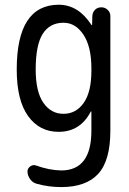

<svg xmlns="http://www.w3.org/2000/svg" viewBox="-20 -550 540 801"><path d="M245.1 -455.1Q187.5 -455.1 158.2 -408.7Q128.9 -362.3 128.9 -259.8Q128.9 -168 160.6 -121.6Q192.4 -75.2 245.1 -75.2Q296.9 -75.2 329.1 -120.6Q361.3 -166 361.3 -254.9V-264.6Q361.3 -355.5 328.1 -405.3Q294.9 -455.1 245.1 -455.1ZM224.6 0Q144.5 0 97.2 -65.9Q49.8 -131.8 49.8 -259.8Q49.8 -529.3 224.6 -530.3Q306.6 -530.3 361.3 -446.3Q361.3 -445.3 363.3 -445.3Q364.3 -445.3 364.3 -446.3L365.2 -483.4Q366.2 -499 376.5 -509.3Q386.7 -519.5 403.3 -519.5Q418 -519.5 429.2 -508.8Q440.4 -498 440.4 -483.4V-4.9Q440.4 120.1 389.6 175.3Q338.9 230.5 235.4 230.5Q182.6 230.5 133.8 216.8Q117.2 212.9 106 197.8Q94.7 182.6 94.7 165Q94.7 152.3 106.4 144Q118.2 135.7 130.9 140.6Q185.5 160.2 235.4 161.1Q361.3 161.1 361.3 -4.9V-84Q361.3 -85 360.4 -85Q358.4 -85 358.4 -84Q314.5 0 224.6 0Z"/></svg>

Font: Rounded-X Mgen+ 1m regular
Style: Regular
Weight: 400
Designer: [Source Han Sans]
Ryoko NISHIZUKA  (kana & ideographs); Paul D. Hunt (Latin, Greek & Cyrillic); Wenlong ZHANG  (bopomofo
Version: Version 1.059.20150602